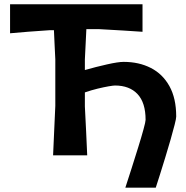

<svg xmlns="http://www.w3.org/2000/svg" viewBox="-20 -733 878 906"><path d="M571.5 152.5Q584.5 112.5 600.8 61.8Q617 11 632.2 -38Q647.5 -87 657.2 -122.8Q667 -158.5 667 -167.5Q667 -248.5 629 -289Q591 -329.5 522.5 -329.5Q515.5 -329.5 493.2 -325.8Q471 -322 441 -314.8Q411 -307.5 380.5 -297V-230.5Q384 -164.5 386.5 -111Q389 -57.5 391.5 0H230.5Q233 -57.5 235.5 -112Q238 -166.5 241 -233.5V-453Q239 -491 237.5 -524.8Q236 -558.5 234.5 -590.5H214.5Q156.5 -587 112 -583.2Q67.5 -579.5 27.5 -576V-713H652.5V-583Q609.5 -586 560.5 -589Q511.5 -592 447.5 -595.5H387.5Q386 -562.5 384.2 -527.5Q382.5 -492.5 380.5 -453V-402.5Q433 -417.5 485.2 -429.2Q537.5 -441 563.5 -441Q635.5 -441 691.5 -412.5Q747.5 -384 779.5 -326.5Q811.5 -269 811.5 -183Q811.5 -173.5 804 -144.2Q796.5 -115 785 -74.5Q773.5 -34 760.2 9Q747 52 735 90.2Q723 128.5 715 152.5Z"/></svg>

Font: Commissioner Loud SemiBold
Style: Regular
Weight: 600
Designer: Kostas Bartsokas
Foundry: Kostas Bartsokas
Version: Version 1.000; ttfautohint (v1.8.3)